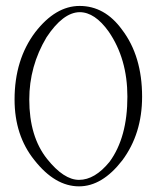

<svg xmlns="http://www.w3.org/2000/svg" viewBox="-20 -708 540 663"><path d="M254.9 -687.5Q341.8 -687.5 401.4 -605.5Q470.7 -514.6 470.7 -374Q470.7 -246.1 402.3 -154.3Q333 -64.5 252.9 -64.5Q169.9 -64.5 98.6 -155.3Q30.3 -240.2 30.3 -364.3Q30.3 -502 101.6 -596.7Q171.9 -687.5 254.9 -687.5ZM81.1 -364.3Q81.1 -236.3 142.6 -159.2Q200.2 -86.9 252.9 -86.9Q307.6 -86.9 358.4 -149.4Q419.9 -233.4 419.9 -374Q419.9 -504.9 355.5 -598.6Q307.6 -666 254.9 -666Q197.3 -665 140.6 -579.1Q81.1 -479.5 81.1 -364.3Z"/></svg>

Font: BabelStone Sani Yi
Style: Regular
Weight: 400
Designer: Andrew West
Foundry: BabelStone
Version: Version 1.00 November 22, 2015, initial release